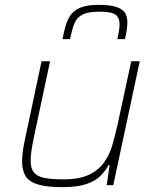

<svg xmlns="http://www.w3.org/2000/svg" viewBox="-20 -762 644 790"><path d="M237 8Q174 8 137.5 -2.5Q101 -13 86 -36.5Q71 -60 71 -97Q71 -117 74 -140Q77 -163 83 -190L151 -510H186L119 -195Q113 -166 109.5 -142.5Q106 -119 106 -102Q106 -69 119.5 -52.5Q133 -36 162.5 -30Q192 -24 241 -24Q307 -24 347 -43.5Q387 -63 409.5 -95.5Q432 -128 443 -167.5Q454 -207 463 -246L520 -510H555L446 0H419L431 -83H427Q414 -59 393 -38Q372 -17 335 -4.5Q298 8 237 8ZM237 -601Q243 -632 250.5 -657.5Q258 -683 272 -702Q286 -721 313 -731.5Q340 -742 385 -742Q433 -742 458.5 -733.5Q484 -725 494 -709.5Q504 -694 504 -672Q504 -656 501.5 -638.5Q499 -621 494 -601H463Q467 -620 469.5 -635Q472 -650 472 -663Q472 -689 455.5 -701.5Q439 -714 390 -714Q342 -714 318.5 -701.5Q295 -689 285.5 -664Q276 -639 268 -601Z"/></svg>

Font: Saira Thin
Style: Italic
Weight: 100
Italic angle: -12°
Designer: Hector Gatti with collaboration of the Omnibus-Type team
Foundry: Omnibus-Type
Version: Version 1.101